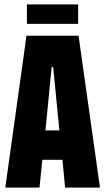

<svg xmlns="http://www.w3.org/2000/svg" viewBox="-20 -850 476 870"><path d="M4 0 100 -688H336L433 0H275L263 -126H172L159 0ZM186 -259H249L221 -546H214ZM102 -742V-830H334V-742Z"/></svg>

Font: Saira ExtraCondensed Black
Style: Regular
Weight: 900
Width: 2
Designer: Hector Gatti with collaboration of the Omnibus-Type team
Foundry: Omnibus-Type
Version: Version 1.101